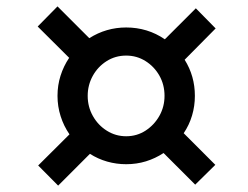

<svg xmlns="http://www.w3.org/2000/svg" viewBox="-20 -637 777 601"><path d="M162 -56 99.5 -119 197.5 -216.5Q179.5 -242.5 169.8 -273.2Q160 -304 160 -337Q160 -370 169.5 -400Q179 -430 196.5 -456L98 -554L160 -617L259.5 -517.5Q312.5 -551 375 -551Q408 -551 438.5 -541.8Q469 -532.5 496 -514L593 -611L655 -548L558 -450Q590 -399 590 -337Q590 -305 581.2 -275.5Q572.5 -246 555 -220L654 -121L591 -59L492 -158Q466 -141 436.8 -132Q407.5 -123 375 -123Q344.5 -123 315.5 -131.2Q286.5 -139.5 261.5 -155.5ZM375 -210.5Q408.5 -210.5 435.8 -228.2Q463 -246 479 -274.5Q495 -303 495 -337Q495 -372 478.8 -400.5Q462.5 -429 435.2 -446Q408 -463 375 -463Q341 -463 313.5 -445.5Q286 -428 270.2 -399.2Q254.5 -370.5 254.5 -337Q254.5 -302.5 270.8 -273.8Q287 -245 314.5 -227.8Q342 -210.5 375 -210.5Z"/></svg>

Font: Merriweather Sans SemiBold
Style: Italic
Weight: 600
Italic angle: -7.5°
Designer: Eben Sorkin
Foundry: Eben Sorkin
Version: Version 2.001